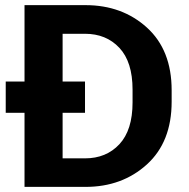

<svg xmlns="http://www.w3.org/2000/svg" viewBox="-20 -731 740 751"><path d="M75.9 0H314.5Q457.8 0 554.6 -87.9Q651.4 -175.8 651.4 -333.3V-377.9Q651.4 -535.4 554.6 -623.2Q457.8 -710.9 314.5 -710.9H75.9ZM224.9 -111.6V-598.9H312.3Q395.5 -598.9 447 -543.8Q498.5 -488.8 498.5 -380.6V-330.3Q498.5 -222.2 447 -166.9Q395.5 -111.6 312.3 -111.6ZM2.4 -289.8H312.5V-412.1H2.4Z"/></svg>

Font: Roboto Flex
Style: Regular
Weight: 400
Designer: Berlow after Robertson
Foundry: Google
Version: Version 3.200;gftools[0.9.32]